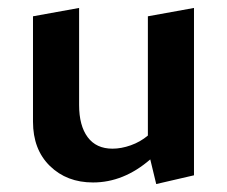

<svg xmlns="http://www.w3.org/2000/svg" viewBox="-20 -452 571 483"><path d="M468 -432V-11L373 11L358 -51Q291 7 214 7Q148 7 105.5 -34.5Q63 -76 63 -146V-411L179 -432V-188Q179 -136 200.5 -107Q222 -78 263 -78Q285 -78 309 -86.5Q333 -95 352 -111V-411Z"/></svg>

Font: Ysabeau Infant
Style: Bold
Weight: 700
Designer: Christian Thalmann (Catharsis Fonts)
Version: Version 0.003